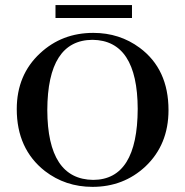

<svg xmlns="http://www.w3.org/2000/svg" viewBox="-20 -725 728 755"><path d="M346.7 -595.7Q223.6 -595.7 137.7 -515.6Q45.9 -430.7 45.9 -295.9Q45.9 -139.6 156.2 -52.7Q237.3 9.8 343.8 9.8Q465.8 9.8 551.8 -70.3Q642.6 -156.2 642.6 -292Q642.6 -453.1 529.3 -537.1Q450.2 -595.7 346.7 -595.7ZM346.7 -17.6Q167 -19.5 166 -292Q167 -567.4 343.8 -568.4Q520.5 -566.4 521.5 -296.9Q520.5 -18.6 346.7 -17.6ZM198.2 -654.3H499V-705.1H198.2Z"/></svg>

Font: Abhaya Libre SemiBold
Style: Regular
Weight: 600
Designer: Pushpananda Ekanayake, Sol Matas, Pathum Egodawatta
Foundry: Mooniak
Version: Version 1.050 ; ttfautohint (v1.6)